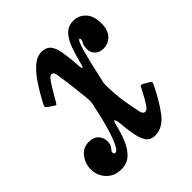

<svg xmlns="http://www.w3.org/2000/svg" viewBox="-185 -636 749 749"><g transform="rotate(-45 189.0 -261.5)"><path d="M-27.5 -74Q-27.5 -105 -8.2 -129.8Q11 -154.5 42 -154.5Q70.5 -154.5 83.5 -139.2Q96.5 -124 96.5 -105Q96 -89 91.5 -81.5Q87 -74 82.8 -69.8Q78.5 -65.5 78.5 -60Q78.5 -51 87 -51Q99.5 -51 116.8 -94.8Q134 -138.5 151 -217.5Q155.5 -237 158 -248.5Q160.5 -260 158.5 -283Q154.5 -323 149.8 -360.8Q145 -398.5 141.5 -420Q140 -429 137.5 -436.5Q135 -444 125.5 -444Q116 -444 99.8 -418.2Q83.5 -392.5 63.5 -357.5Q58.5 -349.5 56.5 -346.8Q54.5 -344 46.5 -350L26 -364Q18 -370 17.8 -373Q17.5 -376 21.5 -384Q42 -423.5 64.5 -457.5Q87 -491.5 111 -512.5Q135 -533.5 161 -533.5Q188.5 -533.5 201.8 -514Q215 -494.5 218.5 -457Q220 -446.5 221.8 -433Q223.5 -419.5 224 -407Q225 -381 228.5 -376.5Q232 -372 237 -392.5Q246 -429 257.2 -460.5Q268.5 -492 286.5 -511.8Q304.5 -531.5 334.5 -531.5Q364 -531.5 384.5 -509.8Q405 -488 405 -445.5Q405 -411 387.2 -391Q369.5 -371 340 -371Q319 -371 306.2 -383.8Q293.5 -396.5 293.5 -415.5Q294 -436 299 -443Q304 -450 304.5 -459Q304.5 -464.5 301.5 -464.5Q293 -464.5 280.2 -418.2Q267.5 -372 253 -304.5Q249.5 -288.5 247.2 -279Q245 -269.5 246 -250.5Q247.5 -215 250.2 -191.2Q253 -167.5 257 -147.2Q261 -127 266 -101Q267.5 -93 271.5 -87.2Q275.5 -81.5 281 -81.5Q292.5 -81.5 304 -100Q315.5 -118.5 332.5 -150.5Q337.5 -160 340 -164.8Q342.5 -169.5 353.5 -164L370 -154.5Q381 -148.5 382.5 -145.2Q384 -142 378 -130.5Q350 -72 318 -30.2Q286 11.5 243.5 11.5Q218.5 11.5 205.5 -7.2Q192.5 -26 186.5 -67Q184.5 -79.5 183.2 -91.2Q182 -103 180 -123Q179.5 -133 175.2 -141Q171 -149 166 -129Q157.5 -93 144.5 -60.8Q131.5 -28.5 110.8 -8.5Q90 11.5 57 11.5Q19.5 11.5 -4 -13.2Q-27.5 -38 -27.5 -74Z"/></g></svg>

Font: Besley* Condensed Medium
Style: Italic
Weight: 500
Width: 3
Italic angle: -13°
Designer: Owen Earl
Foundry: indestructible type*
Version: Version 3.000; ttfautohint (v1.8.3)